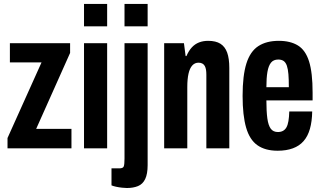

<svg xmlns="http://www.w3.org/2000/svg" viewBox="-20 -744 1616 963"><path d="M17.7 0V-51.7L188.3 -431H29.6V-527.2H331.6V-478.5L161.5 -97.8H338.4V0Z M401.4 -611.9V-724.2H517.4V-611.9ZM401.4 0V-527.2H517.4V0Z M604.5 -611.9V-724.2H720.5V-611.9ZM616.5 199Q608 199 592.3 197.4Q576.7 195.8 561.7 192.5Q546.8 189.2 539.2 185.7V100.4H578.8Q597.3 100.4 600.9 90.1Q604.5 79.7 604.5 51.1V-527.2H720.5V84.2Q720.5 128.5 708.2 154.1Q695.8 179.7 672 189.4Q648.3 199 616.5 199Z M803.4 0V-527.2H902.6L911 -462.7H915Q926.8 -489.9 942.5 -506.7Q958.1 -523.4 978.6 -531.3Q999.1 -539.2 1024 -539.2Q1062.5 -539.2 1085.6 -524.6Q1108.7 -509.9 1119.4 -480.2Q1130.1 -450.5 1130.1 -403.3V0H1015V-369.3Q1015 -383 1013.3 -393.8Q1011.5 -404.7 1007.3 -412.7Q1003.1 -420.7 995.1 -425.2Q987.1 -429.6 975.6 -429.6Q957.1 -429.6 944.5 -415.8Q931.8 -401.9 925.6 -374.8Q919.4 -347.7 919.4 -306.7V0Z M1372.6 12Q1310.3 12 1271.2 -15.5Q1232.1 -43 1214.5 -103.9Q1196.8 -164.8 1196.8 -263.2Q1196.8 -365.2 1215.9 -425.7Q1235 -486.2 1275.6 -512.7Q1316.2 -539.2 1378.4 -539.2Q1436.4 -539.2 1474.3 -515.9Q1512.3 -492.6 1530.1 -436.1Q1547.9 -379.6 1547.9 -279.7V-240.3H1316.1Q1316.1 -185.2 1320.9 -150.1Q1325.8 -115.1 1338 -98.5Q1350.3 -81.8 1374 -81.8Q1388.2 -81.8 1399 -87.5Q1409.8 -93.2 1416.6 -105.1Q1423.4 -117.1 1426.7 -136.9Q1430.1 -156.7 1430.9 -185H1545.9Q1545.1 -134.9 1534.4 -97.5Q1523.7 -60.2 1502.5 -36.1Q1481.4 -12 1448.6 0Q1415.8 12 1372.6 12ZM1316.1 -306.6H1428.7Q1428.7 -345.2 1426.6 -371.5Q1424.5 -397.7 1418.8 -414.3Q1413 -430.9 1402.5 -438.2Q1391.9 -445.4 1375.6 -445.4Q1351.7 -445.4 1339.1 -429.6Q1326.6 -413.9 1321.3 -383.3Q1316.1 -352.7 1316.1 -306.6Z"/></svg>

Font: Archivo SemiBold ExtraCondensed
Style: Regular
Weight: 600
Width: 2
Version: Version 2.001